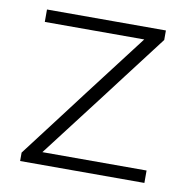

<svg xmlns="http://www.w3.org/2000/svg" viewBox="-62 -556 611 617"><g transform="rotate(10 243.0 -247.0)"><path d="M42.5 0V-27.5Q87.5 -87 131 -143.8Q174.5 -200.5 212 -250.5L367.5 -454H43V-494.5H431V-463.5Q410.5 -436.5 383.2 -400.8Q356 -365 326.5 -326.5Q297 -288 271 -253.5L108 -40.5H448V0Z"/></g></svg>

Font: Commissioner ExtraLight
Style: Regular
Weight: 200
Designer: Kostas Bartsokas
Foundry: Kostas Bartsokas
Version: Version 1.000; ttfautohint (v1.8.3)